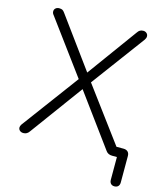

<svg xmlns="http://www.w3.org/2000/svg" viewBox="-126 -806 909 1060"><g transform="rotate(15 328.5 -275.5)"><path d="M600 130V0H573Q549 0 537 -17L320 -313L101 -14Q88 6 67 6Q54 6 46 -1Q38 -8 38 -19Q38 -27 44 -36L285 -361L60 -666Q52 -675 52 -686Q52 -697 60 -704Q68 -711 80 -711Q92 -711 98.5 -707.5Q105 -704 112 -694L321 -408L527 -691Q534 -702 542 -706.5Q550 -711 561 -711Q572 -711 580 -704Q588 -697 588 -686Q588 -676 581 -666L355 -361L583 -54H623Q639 -54 648 -45.5Q657 -37 657 -21V130Q657 144 649.5 152Q642 160 628 160Q615 160 607.5 152Q600 144 600 130Z"/></g></svg>

Font: SN Pro Light
Style: Regular
Weight: 300
Designer: Tobias Whetton
Foundry: Supernotes
Version: Version 1.002